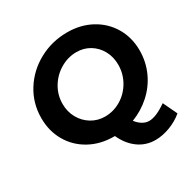

<svg xmlns="http://www.w3.org/2000/svg" viewBox="-191 -884 1198 1219"><g transform="rotate(-30 408.0 -274.5)"><path d="M810 85Q767 121 712 141.5Q657 162 606 162Q536 162 481 122Q426 82 394 11H388Q289 11 211 -32Q133 -75 89.5 -150.5Q46 -226 46 -320Q46 -429 102 -518.5Q158 -608 253 -659.5Q348 -711 460 -711Q558 -711 636 -668.5Q714 -626 758 -551Q802 -476 802 -382Q802 -299 769 -226Q736 -153 676.5 -99Q617 -45 541 -16Q560 9 583.5 23Q607 37 631 37Q683 37 761 -18ZM403 -127Q465 -127 519.5 -159.5Q574 -192 606.5 -248.5Q639 -305 639 -371Q639 -428 614 -474Q589 -520 545.5 -546.5Q502 -573 448 -573Q386 -573 330.5 -540.5Q275 -508 241.5 -452.5Q208 -397 208 -331Q208 -274 234 -227.5Q260 -181 304.5 -154Q349 -127 403 -127Z"/></g></svg>

Font: Gontserrat SemiBold
Style: Italic
Weight: 600
Italic angle: -11.3°
Designer: Julieta Ulanovsky
Foundry: Julieta Ulanovsky
Version: Version 6.001